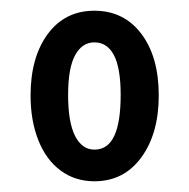

<svg xmlns="http://www.w3.org/2000/svg" viewBox="-20 -750 353 358"><path d="M156 -412Q120 -412 93 -432Q66 -452 51.5 -488.5Q37 -525 37 -572Q37 -643 69 -686.5Q101 -730 156 -730Q211 -730 243.5 -687Q276 -644 276 -572Q276 -501 243.5 -456.5Q211 -412 156 -412ZM156 -471Q181 -471 193 -496.5Q205 -522 205 -573Q205 -623 192.5 -647Q180 -671 156 -671Q133 -671 120 -647Q107 -623 107 -573Q107 -522 120 -496.5Q133 -471 156 -471Z"/></svg>

Font: Instrument Sans Condensed Medium
Style: Regular
Weight: 500
Width: 3
Designer: Rodrigo Fuenzalida
Foundry: fragTYPE
Version: Version 1.000;gftools[0.9.28]